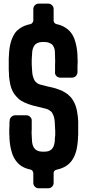

<svg xmlns="http://www.w3.org/2000/svg" viewBox="-20 -935 481 1061"><path d="M164.1 21.5V48.8V75.2C164.1 84 167 90.8 172.9 96.7C178.7 102.5 185.5 105.5 194.3 105.5H246.1C254.9 105.5 261.7 102.5 267.6 96.7C273.4 90.8 276.4 84 276.4 75.2V22.5C276.4 17.6 277.3 13.7 280.3 9.8C283.2 6.8 287.1 3.9 292 2.9C310.5 -1 327.1 -6.8 341.8 -15.6C356.4 -24.4 368.2 -35.2 377 -47.9C387.7 -62.5 395.5 -80.1 401.4 -101.6C406.2 -122.1 410.2 -146.5 411.1 -174.8C411.1 -179.7 411.1 -184.6 412.1 -189.5V-204.1V-218.8V-233.4V-249V-264.6C411.1 -281.2 410.2 -295.9 407.2 -310.5C405.3 -325.2 402.3 -338.9 397.5 -351.6C393.6 -363.3 387.7 -374 380.9 -384.8C374 -395.5 365.2 -404.3 355.5 -413.1C345.7 -420.9 334 -427.7 320.3 -434.6C306.6 -440.4 291 -445.3 274.4 -450.2C265.6 -452.1 255.9 -454.1 244.1 -457C231.4 -460 219.7 -462.9 209 -465.8C200.2 -467.8 192.4 -470.7 186.5 -474.6C179.7 -479.5 174.8 -484.4 170.9 -490.2C168 -496.1 165 -502.9 163.1 -509.8C160.2 -517.6 159.2 -525.4 158.2 -534.2C157.2 -543.9 157.2 -553.7 156.2 -563.5C155.3 -572.3 155.3 -582 155.3 -591.8C155.3 -601.6 155.3 -611.3 156.2 -621.1C157.2 -630.9 157.2 -640.6 158.2 -650.4C159.2 -659.2 161.1 -666 164.1 -672.9C167 -679.7 170.9 -685.5 175.8 -690.4C180.7 -694.3 186.5 -697.3 194.3 -700.2C202.1 -702.1 210.9 -703.1 220.7 -703.1C230.5 -703.1 239.3 -702.1 247.1 -700.2C253.9 -697.3 260.7 -694.3 266.6 -690.4C271.5 -685.5 275.4 -679.7 278.3 -672.9C281.2 -666 283.2 -659.2 283.2 -650.4C284.2 -637.7 284.2 -626 284.2 -614.3C285.2 -601.6 285.2 -589.8 284.2 -578.1V-557.6V-536.1C283.2 -527.3 286.1 -520.5 292 -514.6C297.9 -508.8 304.7 -505.9 313.5 -505.9H377.9C385.7 -505.9 392.6 -508.8 398.4 -513.7C404.3 -519.5 407.2 -526.4 408.2 -534.2V-551.8V-570.3C409.2 -581.1 409.2 -591.8 409.2 -600.6C408.2 -610.4 408.2 -619.1 408.2 -627C407.2 -654.3 403.3 -678.7 397.5 -699.2C392.6 -719.7 384.8 -737.3 374 -752C365.2 -764.6 353.5 -774.4 339.8 -783.2C326.2 -792 310.5 -797.9 292 -801.8C287.1 -802.7 283.2 -805.7 280.3 -809.6C277.3 -812.5 276.4 -816.4 276.4 -821.3V-884.8C276.4 -893.6 273.4 -900.4 267.6 -906.2C261.7 -912.1 254.9 -915 246.1 -915H194.3C185.5 -915 178.7 -912.1 172.9 -906.2C167 -900.4 164.1 -893.6 164.1 -884.8V-851.6V-821.3C164.1 -816.4 162.1 -812.5 159.2 -809.6C156.2 -805.7 153.3 -802.7 148.4 -801.8C128.9 -797.9 112.3 -792 97.7 -783.2C83 -774.4 71.3 -764.6 62.5 -752C52.7 -737.3 44.9 -719.7 39.1 -699.2C33.2 -678.7 30.3 -654.3 29.3 -627C28.3 -619.1 28.3 -611.3 28.3 -603.5V-581.1V-557.6C28.3 -549.8 28.3 -542 29.3 -534.2C29.3 -517.6 30.3 -502.9 33.2 -488.3C35.2 -473.6 38.1 -460.9 42 -449.2C46.9 -436.5 51.8 -425.8 58.6 -416C65.4 -406.2 74.2 -397.5 83 -388.7C91.8 -380.9 103.5 -374 116.2 -368.2C128.9 -362.3 142.6 -357.4 159.2 -352.5C168.9 -350.6 180.7 -347.7 194.3 -343.8C208 -340.8 221.7 -336.9 234.4 -334C242.2 -332 249 -329.1 254.9 -324.2C261.7 -320.3 266.6 -315.4 269.5 -308.6C273.4 -301.8 276.4 -294.9 278.3 -288.1C280.3 -281.2 281.2 -273.4 282.2 -264.6C283.2 -257.8 283.2 -251 283.2 -244.1C284.2 -237.3 284.2 -231.4 284.2 -225.6C285.2 -218.8 285.2 -212.9 285.2 -207V-188.5C284.2 -182.6 284.2 -176.8 283.2 -169.9C283.2 -164.1 283.2 -158.2 282.2 -151.4C281.2 -142.6 279.3 -133.8 276.4 -127C273.4 -120.1 270.5 -115.2 265.6 -110.4C260.7 -105.5 254.9 -102.5 247.1 -99.6C240.2 -97.7 231.4 -96.7 220.7 -96.7C210 -96.7 201.2 -97.7 194.3 -99.6C186.5 -102.5 179.7 -105.5 174.8 -110.4C169.9 -115.2 166 -120.1 163.1 -127C160.2 -133.8 158.2 -142.6 157.2 -151.4C156.2 -162.1 156.2 -172.9 155.3 -184.6C154.3 -196.3 154.3 -209 155.3 -221.7V-244.1V-266.6C156.2 -275.4 153.3 -282.2 147.5 -288.1C141.6 -294.9 134.8 -297.9 126 -297.9H63.5C55.7 -297.9 48.8 -294.9 43 -289.1C37.1 -284.2 34.2 -277.3 33.2 -269.5V-262.7C32.2 -260.7 32.2 -258.8 32.2 -256.8V-236.3C31.2 -229.5 31.2 -221.7 31.2 -214.8V-194.3C32.2 -187.5 32.2 -181.6 32.2 -174.8C33.2 -146.5 37.1 -122.1 43 -101.6C47.9 -81.1 55.7 -63.5 66.4 -48.8C75.2 -36.1 85.9 -25.4 99.6 -16.6C113.3 -7.8 129.9 -2 148.4 2C153.3 2.9 156.2 5.9 159.2 8.8C162.1 12.7 164.1 16.6 164.1 21.5Z"/></svg>

Font: Yellow Ladder Regular
Style: Regular
Weight: 400
Designer: Zima Creative
Version: Version 2.002